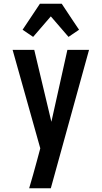

<svg xmlns="http://www.w3.org/2000/svg" viewBox="-20 -785 540 1020"><path d="M135 215Q146 179 156 142.5Q166 106 176 70L194 3L47 -520H162L253 -138L338 -520H453L250 215ZM156 -589 100 -627 192 -765H308L369 -673L400 -627L344 -589L250 -698Z"/></svg>

Font: Iosevka
Style: Bold
Weight: 700
Monospace: yes
Designer: Belleve Invis
Foundry: Belleve Invis
Version: Version 32.5.0; ttfautohint (v1.8.4)